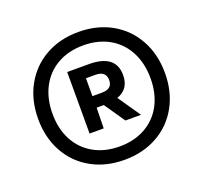

<svg xmlns="http://www.w3.org/2000/svg" viewBox="-110 -875 918 868"><g transform="rotate(-20 349.0 -441.5)"><path d="M654 -441Q654 -351 615.5 -281.2Q577 -211.5 507.8 -172.8Q438.5 -134 349 -134Q259.5 -134 190.2 -172.8Q121 -211.5 82.5 -281.2Q44 -351 44 -441Q44 -531 82.5 -601Q121 -671 190.2 -710Q259.5 -749 349 -749Q438.5 -749 507.8 -710Q577 -671 615.5 -601Q654 -531 654 -441ZM584.5 -441Q584.5 -514 555.2 -569.2Q526 -624.5 472.8 -654.5Q419.5 -684.5 349 -684.5Q278 -684.5 224.8 -654.5Q171.5 -624.5 142.2 -569.2Q113 -514 113 -441Q113 -368 142.2 -313.2Q171.5 -258.5 224.8 -228.5Q278 -198.5 349 -198.5Q419.5 -198.5 473 -228.5Q526.5 -258.5 555.5 -313.2Q584.5 -368 584.5 -441ZM413 -408.5 487.5 -300H412.5L344.5 -399H344H310L308 -300H240V-596H344Q473 -596 473 -497Q473 -429 413 -408.5ZM310 -454.5H355Q381 -454.5 393.5 -465Q406 -475.5 406 -497Q406 -540.5 355 -540.5H310Z"/></g></svg>

Font: Encode Sans Condensed
Style: Bold
Weight: 700
Width: 3
Designer: Multiple Designers
Foundry: Impallari Type
Version: Version 2.000